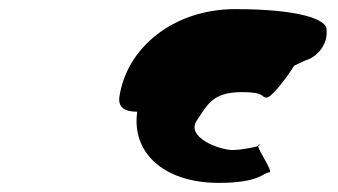

<svg xmlns="http://www.w3.org/2000/svg" viewBox="-20 -701 741 421"><path d="M242 -490C238 -465 254 -456 281 -456C268 -369 336 -300 460 -300C550 -300 558 -323 570 -323C581 -323 547 -369 546 -381C536 -377 504 -372 491 -372C460 -372 388 -400 411 -436C435 -471 445 -499 511 -499C564 -499 551 -487 565 -487C575 -487 610 -532 625 -557C640 -564 650 -569 654 -570C681 -580 699 -609 696 -634C700 -660 630 -681 496 -681C359 -681 258 -595 242 -490ZM546 -381C550 -383 553 -384 549 -384C547 -384 546 -383 546 -381Z"/></svg>

Font: Ampere
Style: SuExtIta
Weight: 400
Version: Version 1